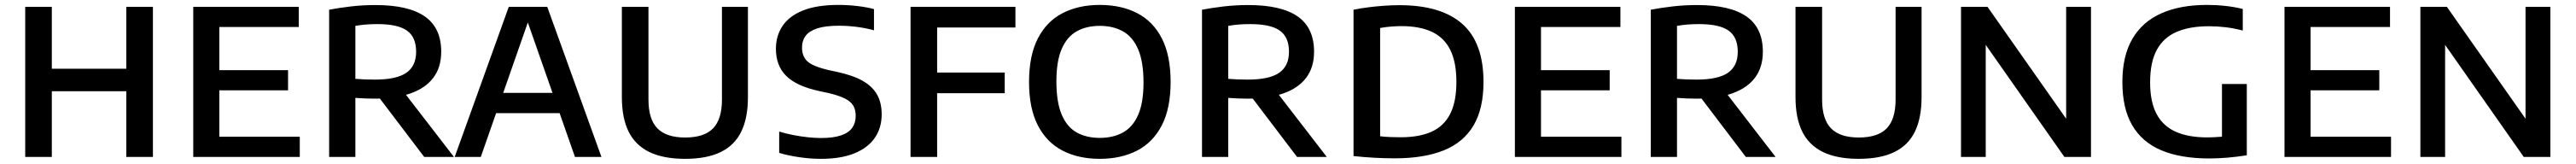

<svg xmlns="http://www.w3.org/2000/svg" viewBox="-20 -622 10216 650"><path d="M80 0V-595H185.5V-349.5H481V-595H586.5V0H481V-260.5H185.5V0Z M746.5 0V-595H1165V-515H850V-80H1169V0ZM810.5 -264V-344H1122.5V-264Z M1285.5 0V-583.5Q1325 -591 1371.8 -596.5Q1418.5 -602 1469 -602Q1600 -602 1665 -556.8Q1730 -511.5 1730 -417Q1730 -355.5 1699 -314.2Q1668 -273 1608.8 -252Q1549.5 -231 1466 -231Q1446 -231 1427 -231.8Q1408 -232.5 1389.5 -234V0ZM1662.5 0 1452 -277H1566.5L1780.5 0ZM1466.5 -306.5Q1552.5 -306.5 1591.5 -333.5Q1630.5 -360.5 1630.5 -416.5Q1630.5 -475 1594 -500.8Q1557.5 -526.5 1477.5 -526.5Q1452 -526.5 1431 -524.8Q1410 -523 1389.5 -519.5V-309.5Q1411.5 -308 1427.5 -307.2Q1443.5 -306.5 1466.5 -306.5Z M1783.5 0 1998 -595H2150.5L2365.5 0H2260.5L2067 -551.5H2080L1887 0ZM1914 -173.5 1937 -254H2211L2234 -173.5Z M2697.5 7.5Q2611 7.5 2555.5 -19.5Q2500 -46.5 2473.2 -100.5Q2446.5 -154.5 2446.5 -237V-595H2552V-227.5Q2552 -149.5 2587.5 -113.2Q2623 -77 2697.5 -77Q2773 -77 2808.2 -113.2Q2843.5 -149.5 2843.5 -227.5V-595H2946.5V-237Q2946.5 -154.5 2920.2 -100.5Q2894 -46.5 2838.8 -19.5Q2783.5 7.5 2697.5 7.5Z M3236.5 7.5Q3194.5 7.5 3151 1.2Q3107.5 -5 3070.5 -16V-100.5Q3098.5 -92 3127.5 -86.5Q3156.5 -81 3184.2 -78Q3212 -75 3236.5 -75Q3285.5 -75 3316 -85.5Q3346.5 -96 3360.2 -115.5Q3374 -135 3374 -163Q3374 -186.5 3364.5 -203Q3355 -219.5 3331.2 -231.5Q3307.5 -243.5 3265 -253.5L3229.5 -261Q3139.5 -280.5 3098.5 -321Q3057.5 -361.5 3057.5 -428.5Q3057.5 -480 3083.8 -519.2Q3110 -558.5 3165 -580.5Q3220 -602.5 3305.5 -602.5Q3342.5 -602.5 3379.5 -598.2Q3416.5 -594 3446.5 -586V-502Q3413 -511 3378 -515.5Q3343 -520 3307.5 -520Q3253.5 -520 3221.5 -509.5Q3189.5 -499 3175.2 -479.8Q3161 -460.5 3161 -434Q3161 -398.5 3182.5 -378.8Q3204 -359 3265 -344.5L3300.5 -337Q3363 -323.5 3401.8 -301.5Q3440.5 -279.5 3458.8 -247Q3477 -214.5 3477 -169Q3477 -115.5 3450 -76Q3423 -36.5 3369.5 -14.5Q3316 7.5 3236.5 7.5Z M3591.5 0V-595H4007.5V-513H3697V0ZM3661 -252.5V-334.5H3965V-252.5Z M4342 7.5Q4257.5 7.5 4194.5 -25Q4131.5 -57.5 4096.5 -125Q4061.5 -192.5 4061.5 -297Q4061.5 -402 4096.5 -469.8Q4131.5 -537.5 4194.8 -570Q4258 -602.5 4342 -602.5Q4427 -602.5 4490.2 -570Q4553.5 -537.5 4588.2 -469.8Q4623 -402 4623 -297Q4623 -192.5 4588 -125Q4553 -57.5 4489.8 -25Q4426.5 7.5 4342 7.5ZM4342 -75.5Q4395.5 -75.5 4434.5 -97.2Q4473.5 -119 4494.5 -167.2Q4515.5 -215.5 4515.5 -295Q4515.5 -377 4494.2 -426.5Q4473 -476 4434 -497.8Q4395 -519.5 4342 -519.5Q4289.5 -519.5 4250.8 -498Q4212 -476.5 4191 -428Q4170 -379.5 4170 -300Q4170 -217.5 4190.8 -168.2Q4211.5 -119 4250.2 -97.2Q4289 -75.5 4342 -75.5Z M4747.5 0V-583.5Q4787 -591 4833.8 -596.5Q4880.5 -602 4931 -602Q5062 -602 5127 -556.8Q5192 -511.5 5192 -417Q5192 -355.5 5161 -314.2Q5130 -273 5070.8 -252Q5011.5 -231 4928 -231Q4908 -231 4889 -231.8Q4870 -232.5 4851.5 -234V0ZM5124.5 0 4914 -277H5028.5L5242.5 0ZM4928.5 -306.5Q5014.5 -306.5 5053.5 -333.5Q5092.5 -360.5 5092.5 -416.5Q5092.5 -475 5056 -500.8Q5019.5 -526.5 4939.5 -526.5Q4914 -526.5 4893 -524.8Q4872 -523 4851.5 -519.5V-309.5Q4873.5 -308 4889.5 -307.2Q4905.5 -306.5 4928.5 -306.5Z M5511.5 5.5Q5473 5.5 5431.2 3.2Q5389.5 1 5348.5 -3.5V-583.5Q5376 -589 5406.8 -593Q5437.5 -597 5469.2 -599.2Q5501 -601.5 5530.5 -601.5Q5696 -601.5 5780 -527.2Q5864 -453 5864 -297Q5864 -191.5 5824.5 -124.8Q5785 -58 5706.8 -26.2Q5628.5 5.5 5511.5 5.5ZM5536 -78Q5609.5 -78 5658.5 -100.2Q5707.5 -122.5 5732 -170.8Q5756.5 -219 5756.5 -297.5Q5756.5 -375.5 5732.2 -424.2Q5708 -473 5659.5 -495.8Q5611 -518.5 5538.5 -518.5Q5517.5 -518.5 5494.8 -516.5Q5472 -514.5 5454 -511V-82Q5474 -79.5 5494.2 -78.8Q5514.5 -78 5536 -78Z M5988.5 0V-595H6407V-515H6092V-80H6411V0ZM6052.5 -264V-344H6364.5V-264Z M6527.5 0V-583.5Q6567 -591 6613.8 -596.5Q6660.5 -602 6711 -602Q6842 -602 6907 -556.8Q6972 -511.5 6972 -417Q6972 -355.5 6941 -314.2Q6910 -273 6850.8 -252Q6791.5 -231 6708 -231Q6688 -231 6669 -231.8Q6650 -232.5 6631.5 -234V0ZM6904.5 0 6694 -277H6808.5L7022.5 0ZM6708.5 -306.5Q6794.5 -306.5 6833.5 -333.5Q6872.5 -360.5 6872.5 -416.5Q6872.5 -475 6836 -500.8Q6799.5 -526.5 6719.5 -526.5Q6694 -526.5 6673 -524.8Q6652 -523 6631.5 -519.5V-309.5Q6653.5 -308 6669.5 -307.2Q6685.5 -306.5 6708.5 -306.5Z M7352.5 7.5Q7266 7.5 7210.5 -19.5Q7155 -46.5 7128.2 -100.5Q7101.5 -154.5 7101.5 -237V-595H7207V-227.5Q7207 -149.5 7242.5 -113.2Q7278 -77 7352.5 -77Q7428 -77 7463.2 -113.2Q7498.5 -149.5 7498.5 -227.5V-595H7601.5V-237Q7601.5 -154.5 7575.2 -100.5Q7549 -46.5 7493.8 -19.5Q7438.5 7.5 7352.5 7.5Z M7758 0V-595H7863L8194 -124.5H8175V-595H8273.5V0H8168L7837.5 -470.5H7856V0Z M8743 6Q8628.5 6 8552 -26.5Q8475.5 -59 8436.8 -125.8Q8398 -192.5 8398 -296.5Q8398 -400.5 8437.8 -468.2Q8477.5 -536 8552.5 -569.2Q8627.5 -602.5 8733.5 -602.5Q8771 -602.5 8807.2 -598.5Q8843.5 -594.5 8875.5 -586.5V-501Q8841 -510 8808 -514Q8775 -518 8741.5 -518Q8665.5 -518 8613.5 -495.8Q8561.5 -473.5 8534.8 -424.8Q8508 -376 8508 -295.5Q8508 -219 8533.2 -171Q8558.5 -123 8608.8 -100.2Q8659 -77.5 8734 -77.5Q8760 -77.5 8787.2 -79.8Q8814.5 -82 8836.5 -86L8793 -47.5V-289H8891.5V-6.5Q8853 -0.5 8815.5 2.8Q8778 6 8743 6Z M9041 0V-595H9459.5V-515H9144.5V-80H9463.5V0ZM9105 -264V-344H9417V-264Z M9580 0V-595H9685L10016 -124.5H9997V-595H10095.5V0H9990L9659.5 -470.5H9678V0Z"/></svg>

Font: Encode Sans SC Medium
Style: Regular
Weight: 500
Version: Version 3.002